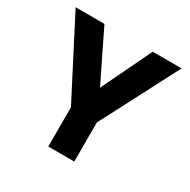

<svg xmlns="http://www.w3.org/2000/svg" viewBox="-148 -790 920 930"><g transform="rotate(30 312.0 -325.0)"><path d="M238.5 -219.5 16 -650.5H177L313 -372L447 -650.5H608.5L384 -218.5V0H238.5Z"/></g></svg>

Font: Overused Grotesk
Style: Bold
Weight: 710
Version: Version 0.004